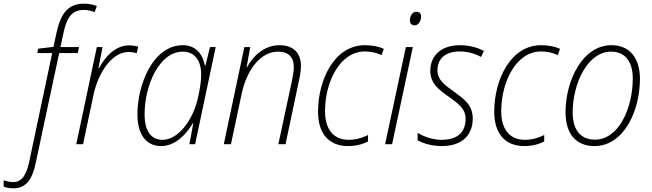

<svg xmlns="http://www.w3.org/2000/svg" viewBox="-148 -785 3547 1045"><path d="M-75 240C-6 240 28 190 46 104L174 -496H275L282 -529H181L198 -608C216 -692 245 -731 309 -731C330 -731 350 -726 367 -719L379 -752C363 -759 337 -765 310 -765C223 -765 184 -713 161 -613L143 -530L60 -520L55 -496H136L10 100C-5 166 -28 206 -76 206C-94 206 -112 202 -128 196V231C-116 236 -94 240 -75 240Z M267 0H304L361 -269C386 -387 460 -502 551 -502C569 -502 584 -499 596 -495L604 -531C591 -535 573 -538 554 -538C478 -538 422 -473 391 -414H388L410 -529H379Z M729 10C806 10 866 -54 902 -115H904L883 0H914L1026 -529H995L970 -428H967C957 -483 923 -539 847 -539C686 -539 600 -327 600 -163C600 -55 646 10 729 10ZM737 -24C673 -24 639 -73 639 -164C639 -314 715 -504 848 -504C910 -504 947 -457 947 -379C947 -343 940 -300 929 -251C901 -127 820 -24 737 -24Z M1070 0H1109L1167 -273C1196 -411 1274 -504 1365 -504C1419 -504 1451 -477 1451 -420C1451 -397 1446 -370 1440 -341L1367 0H1406L1477 -336C1484 -365 1490 -401 1490 -425C1490 -500 1446 -539 1373 -539C1289 -539 1226 -477 1196 -418H1194L1214 -529H1182Z M1746 10C1792 10 1828 -1 1855 -15V-50C1822 -34 1789 -24 1750 -24C1665 -24 1621 -84 1621 -179C1621 -341 1703 -505 1838 -505C1869 -505 1903 -498 1929 -485L1941 -519C1914 -532 1876 -539 1838 -539C1672 -539 1583 -351 1583 -177C1583 -59 1641 10 1746 10Z M2109 -647C2130 -647 2144 -672 2144 -695C2144 -711 2136 -721 2118 -721C2095 -721 2083 -696 2083 -675C2083 -657 2093 -647 2109 -647ZM1948 0H1986L2099 -529H2061Z M2256 10C2368 10 2425 -50 2425 -140C2425 -215 2377 -246 2319 -289C2268 -325 2233 -352 2233 -403C2233 -470 2282 -505 2353 -505C2401 -505 2442 -491 2470 -475L2486 -508C2454 -524 2411 -539 2354 -539C2261 -539 2194 -488 2194 -400C2194 -332 2238 -298 2294 -259C2348 -220 2386 -194 2386 -138C2386 -69 2346 -24 2256 -24C2205 -24 2157 -42 2125 -62V-21C2152 -7 2197 10 2256 10Z M2705 10C2751 10 2787 -1 2814 -15V-50C2781 -34 2748 -24 2709 -24C2624 -24 2580 -84 2580 -179C2580 -341 2662 -505 2797 -505C2828 -505 2862 -498 2888 -485L2900 -519C2873 -532 2835 -539 2797 -539C2631 -539 2542 -351 2542 -177C2542 -59 2600 10 2705 10Z M3087 10C3248 10 3335 -182 3335 -356C3335 -468 3280 -539 3180 -539C3022 -539 2930 -346 2930 -174C2930 -59 2985 10 3087 10ZM3090 -25C3010 -25 2969 -80 2969 -173C2969 -331 3050 -504 3178 -504C3258 -504 3296 -445 3296 -358C3296 -197 3220 -25 3090 -25Z"/></svg>

Font: Noto Sans SemiCondensed ExtraLight
Style: Italic
Weight: 200
Width: 4
Italic angle: -12°
Designer: Monotype Design Team
Foundry: Monotype Imaging Inc.
Version: Version 2.013